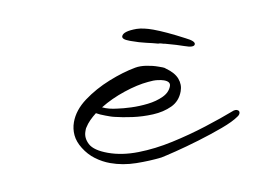

<svg xmlns="http://www.w3.org/2000/svg" viewBox="-52 -459 723 535"><g transform="rotate(10 309.5 -191.5)"><path d="M288 2Q266 2 244 -4.5Q222 -11 203 -26Q185 -40 177 -57Q169 -74 169 -93Q169 -127 191.5 -161Q214 -195 247 -224.5Q280 -254 311 -272Q323 -279 340.5 -282.5Q358 -286 374 -286Q380 -286 386 -286Q392 -286 396 -284Q422 -277 434.5 -262.5Q447 -248 447 -229Q447 -201 428.5 -182.5Q410 -164 382.5 -152.5Q355 -141 327 -135Q299 -129 279 -127Q272 -126 265.5 -126Q259 -126 252 -126Q245 -126 237.5 -126.5Q230 -127 225 -128Q218 -117 213 -106Q208 -95 206 -85Q205 -82 205 -79Q205 -76 205 -73Q205 -54 221 -39.5Q237 -25 277 -25Q317 -25 361 -42Q405 -59 448.5 -86.5Q492 -114 531.5 -144.5Q571 -175 602 -202Q607 -205 610 -205Q619 -205 619 -197Q619 -192 615 -187Q604 -171 577.5 -148.5Q551 -126 519.5 -102.5Q488 -79 462 -61.5Q436 -44 426 -38Q396 -23 360 -10.5Q324 2 288 2ZM239 -147Q258 -145 282 -151Q297 -154 319 -161Q341 -168 363 -179Q385 -190 400 -205Q415 -220 415 -238Q415 -251 396 -251Q389 -251 378 -248.5Q367 -246 353 -239Q325 -226 293.5 -201Q262 -176 239 -147ZM282 -343Q260 -343 260 -352Q260 -366 296 -379Q314 -385 342 -385Q359 -385 382.5 -383Q406 -381 435 -377Q463 -374 463 -365Q463 -355 435 -355Q417 -355 381 -352Q377 -351 372 -351Q367 -351 362 -349Q348 -348 329 -345.5Q310 -343 287 -343Z"/></g></svg>

Font: WindSong Medium
Style: Regular
Weight: 500
Designer: Robert E. Leuschke
Foundry: Robert E. Leuschke
Version: Version 1.010; ttfautohint (v1.8.3)